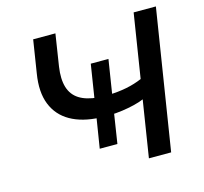

<svg xmlns="http://www.w3.org/2000/svg" viewBox="-102 -819 993 934"><g transform="rotate(-15 394.0 -352.5)"><path d="M536 0 581 -285Q560 -276 531.5 -269Q503 -262 471 -257.5Q439 -253 406 -252L431 -268L406 -107H317L343 -269L357 -253Q269 -257 210 -290.5Q151 -324 126 -386.5Q101 -449 116 -540L142 -705H254L229 -544Q220 -483 232.5 -441.5Q245 -400 280.5 -377.5Q316 -355 375 -350L354 -341L382 -518H471L443 -341L428 -349Q474 -350 517 -358.5Q560 -367 597 -383L648 -705H760L648 0Z"/></g></svg>

Font: Nunito Sans 10pt SemiExpanded SemiBold
Style: Italic
Weight: 600
Width: 6
Italic angle: -9°
Designer: Vernon Adams
Foundry: Vernon Adams
Version: Version 3.101;gftools[0.9.27]